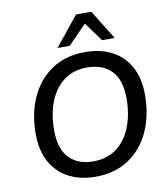

<svg xmlns="http://www.w3.org/2000/svg" viewBox="-100 -1021 974 1114"><g transform="rotate(-10 387.5 -464.5)"><path d="M374 9Q283 9 215.5 -26.5Q148 -62 110.5 -130Q73 -198 73 -296Q73 -416 116 -510.5Q159 -605 240.5 -659.5Q322 -714 436 -714Q528 -714 595.5 -678.5Q663 -643 700 -575Q737 -507 737 -410Q737 -289 694 -194.5Q651 -100 569.5 -45.5Q488 9 374 9ZM376 -81Q457 -81 513.5 -123.5Q570 -166 599 -240Q628 -314 628 -408Q628 -518 576 -571Q524 -624 433 -624Q352 -624 296 -582Q240 -540 211 -466Q182 -392 182 -298Q182 -188 233.5 -134.5Q285 -81 376 -81ZM284 -765 424 -938H514L621 -765H547L465 -877L356 -765Z"/></g></svg>

Font: Nunito Sans SemiBold
Style: Italic
Weight: 600
Italic angle: -9°
Designer: Vernon Adams
Foundry: Vernon Adams
Version: Version 3.006; ttfautohint (v1.8.3)